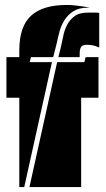

<svg xmlns="http://www.w3.org/2000/svg" viewBox="-20 -756 428 776"><path d="M378 -525V-361H308V0H99L211 -505H321L326 -525ZM105 -525 100 -505H190L78 0H58V-361H6V-525H58V-552Q58 -649 105.5 -692.5Q153 -736 250 -736Q270 -736 288 -733.5Q306 -731 322 -729L344 -725H335Q299 -725 276.5 -710.5Q254 -696 240.5 -674.5Q227 -653 220.5 -628.5Q214 -604 210 -584L195 -525ZM381 -564Q365 -571 354 -573Q343 -575 332 -575Q315 -575 308.5 -567Q302 -559 302 -539V-525H216L227 -570Q231 -586 235.5 -609.5Q240 -633 250.5 -654Q261 -675 280.5 -690Q300 -705 335 -705H360Q365 -705 370.5 -705Q376 -705 381 -704Z"/></svg>

Font: J.M. Nexus Grotesque
Style: Regular
Weight: 900
Designer: deFharo
Foundry: deFharo
Version: Version 3.003